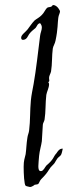

<svg xmlns="http://www.w3.org/2000/svg" viewBox="-20 -725 272 771"><path d="M230 -128C218 -128 211 -116 207 -110C192 -94 199 -88 166 -60C160 -53 154 -38 145 -38C141 -38 134 -37 134 -58C134 -69 136 -84 137 -99C139 -120 146 -142 148 -158C150 -178 150 -204 152 -224C152 -230 158 -238 159 -245C164 -276 162 -312 166 -344C168 -357 177 -372 177 -387C177 -392 174 -393 174 -395C174 -396 178 -397 178 -401C178 -405 177 -410 177 -412C177 -421 183 -429 185 -438C190 -468 188 -502 192 -530C193 -539 201 -550 203 -562C213 -609 211 -632 214 -653C215 -664 221 -672 221 -680C221 -681 211 -705 192 -705C187 -694 175 -698 170 -694C162 -688 157 -673 148 -665C139 -655 126 -649 119 -643C109 -633 100 -619 90 -606C82 -596 65 -585 65 -574C65 -570 66 -565 72 -565C88 -565 92 -581 97 -588C106 -600 113 -604 123 -613C129 -620 130 -630 141 -632C146 -626 148 -621 148 -614C148 -604 142 -592 141 -581C133 -518 125 -444 115 -388C111 -366 106 -343 104 -322C100 -281 102 -240 97 -202C96 -191 91 -182 90 -172C86 -148 86 -127 83 -106C79 -88 75 -81 75 -55C75 -28 77 16 83 21C83 22 99 26 101 26C107 26 119 18 119 17C122 16 130 16 133 14C137 12 139 1 145 -5C162 -22 169 -31 177 -44C184 -56 193 -62 199 -70C203 -76 206 -83 210 -88C213 -93 221 -97 225 -103C229 -111 230 -120 232 -128Z"/></svg>

Font: Jim Nightshade
Style: Regular
Weight: 400
Designer: Astigmatic (AOETI)
Foundry: Astigmatic (AOETI)
Version: Version 1.000